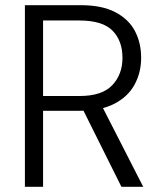

<svg xmlns="http://www.w3.org/2000/svg" viewBox="-20 -720 623 740"><path d="M76 0V-700H292Q373 -700 424.5 -673Q476 -646 500 -600.5Q524 -555 524 -497Q524 -441 499 -394.5Q474 -348 421.5 -320.5Q369 -293 287 -293H146V0ZM448 0 291 -315H371L532 0ZM146 -350H287Q373 -350 412.5 -391.5Q452 -433 452 -497Q452 -563 413.5 -602Q375 -641 286 -641H146Z"/></svg>

Font: DM Sans 24pt Light
Style: Regular
Weight: 300
Designer: Colophon Foundry, Jonny Pinhorn
Foundry: Colophon Foundry
Version: Version 4.004;gftools[0.9.30]